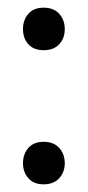

<svg xmlns="http://www.w3.org/2000/svg" viewBox="-20 -468 229 501"><path d="M40 -392Q40 -416 54 -432Q68 -448 94 -448Q120 -448 134.5 -432Q149 -416 149 -392Q149 -368 134.5 -352.5Q120 -337 94 -337Q68 -337 54 -352.5Q40 -368 40 -392ZM40 -42Q40 -66 54 -82Q68 -98 94 -98Q120 -98 134.5 -82Q149 -66 149 -42Q149 -19 134.5 -3Q120 13 94 13Q68 13 54 -3Q40 -19 40 -42Z"/></svg>

Font: Baloo Bhai 2
Style: Regular
Weight: 400
Designer: Supriya Tembe, Noopur Datye and Ek Type
Foundry: Ek Type
Version: Version 1.640;PS 1.000;hotconv 16.6.51;makeotf.lib2.5.65220;